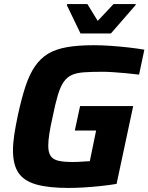

<svg xmlns="http://www.w3.org/2000/svg" viewBox="-20 -919 732 947"><path d="M318 8Q220 8 159.5 -9Q99 -26 71.5 -66Q44 -106 44 -178Q44 -212 50.5 -255Q57 -298 68 -350Q86 -433 105.5 -492.5Q125 -552 152.5 -592Q180 -632 218 -654.5Q256 -677 311 -686.5Q366 -696 442 -696Q480 -696 524.5 -693Q569 -690 613 -685Q657 -680 692 -674L666 -551Q635 -555 601 -558Q567 -561 537.5 -563Q508 -565 488 -565Q433 -565 396 -562.5Q359 -560 335 -549.5Q311 -539 294.5 -515.5Q278 -492 265.5 -450.5Q253 -409 240 -344Q229 -296 223.5 -260.5Q218 -225 218 -200Q218 -167 230 -149.5Q242 -132 268.5 -126Q295 -120 338 -120Q349 -120 364.5 -120.5Q380 -121 395.5 -122.5Q411 -124 423 -124L454 -275H349L375 -396H637L555 -12Q520 -6 477.5 -1.5Q435 3 393.5 5.5Q352 8 318 8ZM377 -754 310 -893 311 -899H411L462 -816L540 -899H650L648 -893L527 -754Z"/></svg>

Font: Saira Thin
Style: Bold Italic
Weight: 700
Italic angle: -12°
Version: Version 1.101